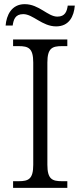

<svg xmlns="http://www.w3.org/2000/svg" viewBox="-20 -904 388 924"><path d="M250 -777C313 -777 336 -826 340 -877H306C302 -850 294 -824 256 -824C210 -824 168 -884 99 -884C35 -884 11 -830 7 -781H41C45 -808 52 -836 92 -836C139 -836 183 -777 250 -777ZM43 0H304V-32H278C231 -32 208 -42 208 -111V-603C208 -672 231 -682 278 -682H304V-714H43V-682H70C117 -682 140 -672 140 -603V-111C140 -42 117 -32 70 -32H43Z"/></svg>

Font: Noto Serif Light
Style: Regular
Weight: 300
Designer: Monotype Design Team
Foundry: Monotype Imaging Inc.
Version: Version 2.013